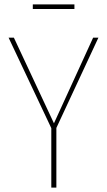

<svg xmlns="http://www.w3.org/2000/svg" viewBox="-20 -852 486 872"><path d="M427 -681 236 -271V0H213V-270L19 -681H43L225 -292L403 -681ZM318 -811H129V-832H318Z"/></svg>

Font: Fira Sans Condensed Thin
Style: Regular
Weight: 250
Width: 3
Designer: Carrois Corporate & Edenspiekermann AG
Foundry: Carrois Corporate GbR & Edenspiekermann AG
Version: Version 4.203